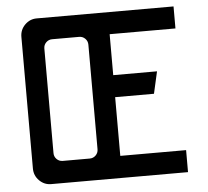

<svg xmlns="http://www.w3.org/2000/svg" viewBox="-51 -754 874 808"><g transform="rotate(-5 386.5 -350.0)"><path d="M133 0Q104 0 83 -21Q62 -42 62 -72V-628Q62 -658 83 -679Q104 -700 133 -700H711V-607H433V-434H618L597 -341H433V-93H711V0ZM190 -93H304Q319 -93 329.5 -103.5Q340 -114 340 -129V-571Q340 -586 329.5 -596.5Q319 -607 304 -607H190Q175 -607 164.5 -596.5Q154 -586 154 -571V-129Q154 -114 164.5 -103.5Q175 -93 190 -93Z"/></g></svg>

Font: Odibee Sans
Style: Regular
Weight: 400
Designer: James Barnard - Barnard Co. Limited
Version: Version 2.001; ttfautohint (v1.8.3)